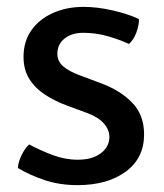

<svg xmlns="http://www.w3.org/2000/svg" viewBox="-20 -526 477 559"><path d="M32 -37Q33 -54 42.8 -74.2Q52.5 -94.5 65 -105.5Q96.5 -88.5 132.8 -74.8Q169 -61 206 -61Q248.5 -61 273.2 -79.5Q298 -98 298.5 -126.5Q298.5 -148.5 282 -167Q265.5 -185.5 233.5 -197L175.5 -218.5Q141 -231 112 -249.8Q83 -268.5 65.8 -295.5Q48.5 -322.5 48.5 -360.5Q48.5 -405.5 71.5 -438Q94.5 -470.5 134.2 -488.2Q174 -506 223.5 -506Q263.5 -506 308.8 -495.5Q354 -485 384.5 -470.5Q385 -452.5 377 -431.2Q369 -410 355.5 -398Q330 -410 295 -420.2Q260 -430.5 222.5 -430.5Q189 -430.5 168 -413.8Q147 -397 147 -369.5Q147 -348 163.2 -333.5Q179.5 -319 211.5 -307L273 -284Q329 -263.5 364.2 -227.8Q399.5 -192 399.5 -134.5Q399.5 -65.5 346 -26.2Q292.5 13 205.5 13Q153 13 108.8 -2Q64.5 -17 32 -37Z"/></svg>

Font: Signika Negative Light
Style: Regular
Weight: 400
Version: Version 2.001